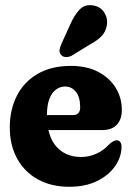

<svg xmlns="http://www.w3.org/2000/svg" viewBox="-20 -706 503 736"><path d="M447 -284.8Q447 -247.6 427.5 -227.5Q408 -207.4 372.4 -207.4H122.2V-264.8H258.8Q287.3 -264.8 287.3 -294.1Q287.3 -334.2 270.8 -354.3Q254.2 -374.4 229.9 -374.4Q210.1 -374.4 194.3 -362.5Q178.5 -350.6 169.2 -326.5Q160 -302.5 160 -265.5Q160 -184.9 195.7 -144.5Q231.5 -104.2 290.5 -104.2Q322.4 -104.2 350.5 -117.3Q378.6 -130.4 397.6 -151.9Q407.5 -161.2 414.5 -164.7Q421.5 -168.3 427.6 -168.3Q435.5 -168.3 440.8 -161.8Q446.1 -155.4 445.9 -141.4Q444.8 -102.3 420.2 -67.7Q395.6 -33.1 351 -11.5Q306.4 10 245.7 10Q176.4 10 125.1 -18.4Q73.8 -46.8 45.7 -98.1Q17.5 -149.5 17.5 -217.6Q17.5 -284.9 44.4 -338.3Q71.3 -391.7 123.7 -422.5Q176.2 -453.4 251.8 -453.4Q312.1 -453.4 355.8 -430.8Q399.6 -408.2 423.3 -369.8Q447 -331.5 447 -284.8ZM248.8 -611.4Q265.1 -648.5 285.6 -669.7Q306.2 -691 338.8 -684.9Q366.3 -679.9 380.1 -657.3Q394 -634.7 389.7 -609.6Q385.5 -584.8 370 -568.1Q354.6 -551.5 323.3 -534.6L254.8 -492.5Q244.4 -486.9 232.9 -487.2Q221.4 -487.5 214.6 -495.1Q206.8 -504 208.4 -514.8Q210 -525.7 215.2 -537.3Z"/></svg>

Font: Fraunces 144pt S100 Black
Style: Regular
Weight: 900
Version: Version 1.000